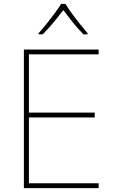

<svg xmlns="http://www.w3.org/2000/svg" viewBox="-20 -969 590 989"><path d="M488 0H103V-714H488V-689H129V-389H468V-364H129V-25H488ZM317 -949Q329 -929 349 -901.5Q369 -874 391 -846.5Q413 -819 431 -798V-792H410Q382 -820 354.5 -854.5Q327 -889 306 -917Q285 -889 256.5 -854.5Q228 -820 200 -792H179V-798Q198 -819 220 -846.5Q242 -874 262.5 -901.5Q283 -929 295 -949Z"/></svg>

Font: Noto Sans Thin
Style: Regular
Weight: 100
Designer: Monotype Design Team
Foundry: Monotype Imaging Inc.
Version: Version 2.007